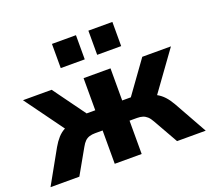

<svg xmlns="http://www.w3.org/2000/svg" viewBox="-127 -887 1146 1045"><g transform="rotate(-20 445.5 -365.0)"><path d="M-4 0 104 -193Q120 -221 138 -241Q156 -261 178 -272.5Q200 -284 228 -287L203 -240L17 -496H183L318 -310H368V-496H524V-310H574L708 -496H874L689 -240L663 -287Q691 -284 713 -272Q735 -260 753 -240.5Q771 -221 787 -193L895 0H729L648 -143Q637 -163 625.5 -173.5Q614 -184 600 -188.5Q586 -193 567 -193H524V0H368V-193H324Q306 -193 291.5 -188.5Q277 -184 266 -173.5Q255 -163 244 -143L163 0ZM481 -590V-730H620V-590ZM270 -590V-730H409V-590Z"/></g></svg>

Font: Nunito Sans 10pt ExtraBold
Style: Regular
Weight: 800
Designer: Vernon Adams
Foundry: Vernon Adams
Version: Version 3.101;gftools[0.9.27]